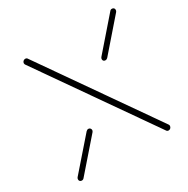

<svg xmlns="http://www.w3.org/2000/svg" viewBox="-125 -632 730 744"><g transform="rotate(-30 240.0 -259.5)"><path d="M156.7 -161.1Q161.5 -161.1 164.6 -157.8Q167.8 -154.4 167.8 -149.6Q167.8 -145.6 164.4 -141.5L44.8 -4.4Q41.1 0 35.2 0Q30.4 0 27.2 -3Q24.1 -5.9 24.1 -10.7Q24.1 -15.6 27 -19.3L146.7 -156.3Q151.5 -161.1 156.7 -161.1ZM67.4 -506.7Q68.1 -511.9 71.9 -515.2Q75.6 -518.5 80.4 -518.5Q87 -518.5 89.6 -514.1L434.8 -19.6Q436.7 -16.7 436.7 -13.7Q436.7 -7.8 432.8 -3.9Q428.9 0 423.7 0Q417.8 0 414.8 -4.4L69.6 -498.9Q67.4 -501.5 67.4 -506.7ZM468.5 -518.5Q473.3 -518.5 476.5 -515.6Q479.6 -512.6 479.6 -507.8Q479.6 -503 476.7 -499.3L357.4 -362.2Q353 -357.8 347.4 -357.8Q342.6 -357.8 339.6 -360.7Q336.7 -363.7 336.7 -368.1Q336.7 -373.3 340 -377L459.3 -514.1Q462.6 -518.5 468.5 -518.5Z"/></g></svg>

Font: 26F Galaxy Sans Thin
Style: Italic
Weight: 100
Italic angle: -4.99998°
Designer: C₂₉H₂₅N₃O₅
Version: Version 1.200